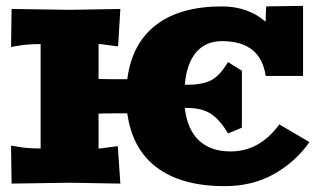

<svg xmlns="http://www.w3.org/2000/svg" viewBox="-20 -632 1095 662"><path d="M1024.9 -611.8V-370.1H896Q878.9 -490.2 745.1 -490.2Q689.5 -490.2 656.5 -451.9Q623.5 -413.6 617.2 -339.8H625Q680.2 -339.8 710 -356.4Q739.7 -373 766.1 -418L814 -388.2V-191.9L766.1 -171.9Q738.8 -218.8 707.5 -239.3Q676.3 -259.8 625 -259.8H617.2Q625.5 -186 665.8 -147.9Q706.1 -109.9 774.9 -109.9Q875.5 -109.9 942.9 -203.1L1046.9 -142.1Q998.5 -73.2 924.3 -31.7Q850.1 9.8 754.9 9.8Q606.4 9.8 521 -54.2Q435.5 -118.2 418.9 -241.2H375Q344.7 -241.2 319.8 -240.2V-120.1Q327.6 -120.1 332 -120.6Q336.4 -121.1 344 -122.6Q351.6 -124 361.8 -125L386.2 -127.9L395 1L220.2 -2L20 1L18.1 -129.9L42 -126Q73.2 -120.1 120.1 -120.1V-480Q73.2 -480 42 -474.1L18.1 -470.2L20 -601.1L220.2 -598.1L395 -601.1L387.2 -472.2L362.8 -475.1Q354.5 -476.1 347.9 -477.1Q341.3 -478 338.4 -478.5Q335.4 -479 330.8 -479.5Q326.2 -480 319.8 -480V-359.9Q344.7 -358.9 375 -358.9H418.9Q434.6 -481.9 517.8 -545.9Q601.1 -609.9 745.1 -609.9Q834.5 -609.9 896 -557.1Q896 -581.1 897 -594.2L897.9 -609.9Z"/></svg>

Font: Zantroke
Style: Regular
Weight: 500
Foundry: gluk
Version: Version 0.36